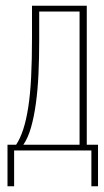

<svg xmlns="http://www.w3.org/2000/svg" viewBox="-20 -515 360 666"><path d="M6 131V-13H36Q50 -34 60.5 -66Q71 -98 78 -143Q85 -188 88 -247.5Q91 -307 91 -384V-495H281V-13H320V131H297V7H29V131ZM256 -13V-475H116V-373Q116 -314 113.5 -259Q111 -204 104.5 -156.5Q98 -109 87.5 -72.5Q77 -36 61 -13Z"/></svg>

Font: Moniqa Thin Paragraph
Style: Regular
Weight: 100
Designer: Rajesh Rajput
Foundry: Rajesh Rajput
Version: Version 1.000